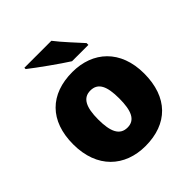

<svg xmlns="http://www.w3.org/2000/svg" viewBox="-209 -906 1056 1056"><g transform="rotate(-45 318.5 -378.0)"><path d="M360 -766H150V-756C198 -718 307 -640 361 -606H488V-620C455 -657 394 -721 360 -766ZM594 -278C594 -461 479 -563 320 -563C147 -563 42 -461 42 -278C42 -93 157 10 317 10C489 10 594 -93 594 -278ZM236 -278C236 -372 260 -421 318 -421C378 -421 400 -372 400 -278C400 -183 378 -132 319 -132C259 -132 236 -183 236 -278Z"/></g></svg>

Font: Noto Sans Gurmukhi Black
Style: Regular
Weight: 900
Designer: Jelle Bosma - Monotype Design Team
Foundry: Monotype Imaging Inc.
Version: Version 2.004